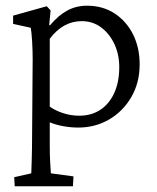

<svg xmlns="http://www.w3.org/2000/svg" viewBox="-20 -445 557 680"><path d="M32.2 214.8 30.3 182.6 90.8 168.9Q90.8 164.1 91.3 153.3Q91.8 142.6 92.3 124Q92.8 105.5 93.3 79.6Q93.8 53.7 93.8 18.6L95.7 -235.4Q95.7 -265.6 93.8 -298.3Q91.8 -331.1 88.9 -346.7L26.4 -360.4V-389.6L145.5 -422.9L159.2 -408.2L154.3 -356.4L157.2 -355.5Q186.5 -390.6 218.3 -407.7Q250 -424.8 288.1 -424.8Q343.8 -424.8 385.7 -397.5Q427.7 -370.1 451.2 -323.2Q474.6 -276.4 474.6 -216.8Q474.6 -152.3 445.3 -101.6Q416 -50.8 366.7 -22Q317.4 6.8 256.8 6.8Q231.4 6.8 204.6 2Q177.7 -2.9 156.2 -11.7V65.4Q156.2 104.5 157.7 129.4Q159.2 154.3 160.2 168.9L240.2 179.7L238.3 214.8ZM260.7 -35.2Q302.7 -35.2 334 -55.2Q365.2 -75.2 383.3 -112.8Q401.4 -150.4 402.3 -202.1Q403.3 -248 386.7 -285.6Q370.1 -323.2 339.8 -346.7Q309.6 -370.1 269.5 -370.1Q236.3 -370.1 208 -354.5Q179.7 -338.9 156.2 -307.6V-67.4Q176.8 -52.7 204.6 -43.9Q232.4 -35.2 260.7 -35.2Z"/></svg>

Font: Crimson Pro ExtraLight Light
Style: Regular
Weight: 300
Version: Version 1.002